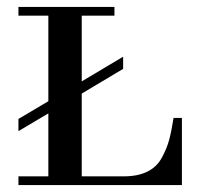

<svg xmlns="http://www.w3.org/2000/svg" viewBox="-20 -532 576 552"><path d="M33 0V-25H119V-206L33 -155V-190L119 -241V-487H33V-512H309V-487H215V-298L334 -369V-334L215 -263V-25H336Q376 -25 403.5 -38.5Q431 -52 445.5 -79Q460 -106 466.5 -130.5Q473 -155 479 -193H503V0Z"/></svg>

Font: Justus
Style: Versalitas
Weight: 400
Version: Version 001.001